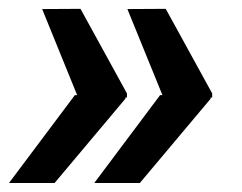

<svg xmlns="http://www.w3.org/2000/svg" viewBox="-26 -469 542 430"><path d="M-5.9 -59.1 141.6 -255.9 254.4 -257.3 254.9 -248 96.2 -59.1ZM68.4 -448.7 154.3 -449.2 258.3 -259.8V-250.5L148.4 -252ZM185.1 -59.1 332.5 -255.9 445.3 -257.3 445.8 -248 287.1 -59.1ZM259.3 -448.7 345.2 -449.2 449.2 -259.8V-250.5L339.4 -252Z"/></svg>

Font: Roboto ExtraBold
Style: Italic
Weight: 800
Designer: Christian Robertson
Foundry: Google
Version: Version 3.009; 2024